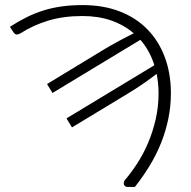

<svg xmlns="http://www.w3.org/2000/svg" viewBox="-20 -735 752 755"><path d="M165 -404.5 388 -540Q419 -558.5 448.2 -574.2Q477.5 -590 506 -604Q467.5 -637 417 -654.5Q366.5 -672 304.5 -672Q229.5 -672 170 -654Q110.5 -636 60.5 -604Q51.5 -599 45.5 -599.2Q39.5 -599.5 34 -606.5L19 -629.5Q52 -651 84.2 -667Q116.5 -683 150.8 -693.8Q185 -704.5 222.8 -709.8Q260.5 -715 305 -715Q386.5 -715 451 -690Q515.5 -665 560 -619.2Q604.5 -573.5 628.2 -509.8Q652 -446 652 -368.5Q652 -317.5 642 -268.5Q632 -219.5 613.5 -173.2Q595 -127 568.8 -83.8Q542.5 -40.5 510.5 0H481Q476 0 472.5 -2.5Q469 -5 467.5 -9Q466 -13 467 -18Q468 -23 472 -28Q496.5 -56.5 520.2 -93.2Q544 -130 562.5 -173.5Q581 -217 592.2 -266Q603.5 -315 603.5 -368Q603.5 -388.5 601.5 -407.5Q599.5 -426.5 596 -444.5Q570 -424.5 542.5 -405.5Q515 -386.5 483.5 -367.5L263 -234L241.5 -269.5L587 -478.5Q569 -536 532 -578.5L186.5 -369.5Z"/></svg>

Font: Lato 2
Style: Regular
Weight: 300
Designer: Lukasz Dziedzic with Adam Twardoch and Botio Nikoltchev
Foundry: tyPoland Lukasz Dziedzic
Version: Version 2.015; 2015-08-06; http://www.latofonts.com/